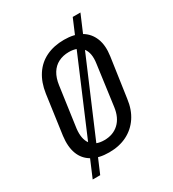

<svg xmlns="http://www.w3.org/2000/svg" viewBox="-171 -713 797 885"><g transform="rotate(-30 228.0 -270.5)"><path d="M189 7Q135 7 99.5 -13.5Q64 -34 49.5 -72.5Q35 -111 42 -166L71 -374Q79 -429 104.5 -468Q130 -507 171.5 -527Q213 -547 267 -547Q321 -547 356 -526.5Q391 -506 406.5 -467.5Q422 -429 414 -374L384 -166Q377 -111 351 -72.5Q325 -34 284 -13.5Q243 7 189 7ZM198 -53Q245 -53 275.5 -81.5Q306 -110 313 -163L342 -377Q350 -431 327.5 -459Q305 -487 258 -487Q227 -487 202.5 -474.5Q178 -462 163 -437.5Q148 -413 143 -377L113 -163Q107 -110 128.5 -81.5Q150 -53 198 -53ZM396 -618 100 77H60L355 -618Z"/></g></svg>

Font: Pathway Extreme Condensed Light
Style: Italic
Weight: 300
Width: 3
Italic angle: -8°
Version: Version 1.001;gftools[0.9.26]